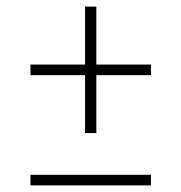

<svg xmlns="http://www.w3.org/2000/svg" viewBox="-20 -560 548 580"><path d="M237 -158V-333H72V-365H237V-540H271V-365H436V-333H271V-158ZM72 0V-32H436V0Z"/></svg>

Font: Encode Sans Condensed Thin
Style: Regular
Weight: 100
Width: 3
Designer: Multiple Designers
Foundry: Impallari Type
Version: Version 3.000; ttfautohint (v1.8.3) -l 8 -r 50 -G 200 -x 14 